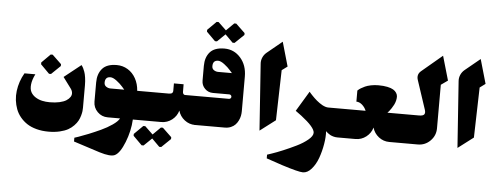

<svg xmlns="http://www.w3.org/2000/svg" viewBox="-48 -649 2490 962"><g transform="rotate(5 1197.0 -167.5)"><path d="M191.7 -191.7H201.7L247.3 -235.7V-245L201.7 -288.7H191.7L148 -245V-235.7ZM214.3 97.3Q245.3 97.3 270.5 91.3Q295.7 85.3 312 76.2Q328.3 67 340.8 54Q353.3 41 359.8 28.8Q366.3 16.7 370.2 2.8Q374 -11 375 -20Q376 -29 376 -37.3V-150.3Q376 -171 373.3 -188.8Q370.7 -206.7 366.8 -217.2Q363 -227.7 359.2 -235.5Q355.3 -243.3 352.7 -246.3L350 -249.3L265.7 -182.3L306 -128Q313.7 -117.7 314.8 -106.7Q316 -95.7 309.5 -85.7Q303 -75.7 290.5 -67.7Q278 -59.7 256.5 -54.8Q235 -50 207.7 -50Q187 -50 169 -54Q151 -58 135.5 -67.8Q120 -77.7 112.2 -92.3Q104.3 -107 106.7 -130.5Q109 -154 123.7 -183.3H69Q56.7 -162.3 48.8 -139.2Q41 -116 38 -92.3Q35 -68.7 37.8 -45.3Q40.7 -22 48.5 -1Q56.3 20 71 38Q85.7 56 105.5 69.2Q125.3 82.3 153.2 89.8Q181 97.3 214.3 97.3Z M500 -201.3Q513 -201.3 531.5 -187.3Q550 -173.3 562 -159.3L574 -145.3H504.7Q493.3 -145.3 483.2 -152Q473 -158.7 473 -172Q473 -201.3 500 -201.3ZM555.7 185Q581.7 172.3 604.3 115Q627 57.7 630 0H729.3V-145.3H639.3Q637 -180 621.8 -207.3Q606.7 -234.7 581.7 -249.8Q556.7 -265 526.3 -265Q476.3 -265 453.5 -238.7Q430.7 -212.3 430.7 -169.3V-73Q430.7 -42.7 452 -21.3Q473.3 0 503.7 0H565.7Q557.7 15.3 532.2 33Q506.7 50.7 476 64.8Q445.3 79 415.5 91Q385.7 103 366 109.7L346 116.3V135.3Q346.3 135.3 478.3 178Q534.3 195.3 555.7 185Z M695 124.7 735 86 773.7 124.7H783.7L829.3 80.7V71.3L783.7 27.7H773.7L735 66L695 27.7H685L641 71.3V80.7L685 124.7ZM773 0Q803 0 826.7 -18.3Q850.3 -36.7 858.3 -65Q866.3 -36.7 889.8 -18.3Q913.3 0 943.3 0H984.7V-145.3H880.3Q872 -145.3 869 -154.7Q868.3 -157.3 868.3 -159.7L868 -198.3H819.3V-159.7Q819.3 -153.3 814.3 -149.3Q809.3 -145.3 798.3 -145.3H703V0Z M1015.7 -427 1055.7 -465.7 1094.3 -427H1104.3L1150 -471V-480.3L1104.3 -524H1094.3L1055.7 -485.7L1015.7 -524H1005.7L961.7 -480.3V-471L1005.7 -427ZM1003.7 -301.3Q1003.7 -330.7 1030.3 -330.7Q1043.3 -330.7 1061.8 -316.7Q1080.3 -302.7 1092.3 -288.7L1104.3 -275H1035Q1023.7 -275 1013.7 -281.5Q1003.7 -288 1003.7 -301.3ZM937.7 0H1092.3Q1109.3 0 1123 -5.8Q1136.7 -11.7 1145.3 -20.8Q1154 -30 1159.8 -42Q1165.7 -54 1168 -65.8Q1170.3 -77.7 1170.3 -89.3V-263.3Q1170.3 -320.3 1137.8 -357.3Q1105.3 -394.3 1056.7 -394.3Q1006.7 -394.3 983.8 -368.2Q961 -342 961 -299V-224.7Q961 -201 977.7 -184.3Q994.3 -167.7 1018 -167.7H1100.7Q1105.3 -167.7 1108.7 -164.3Q1112 -161 1112 -156.3Q1112 -151.7 1108.7 -148.5Q1105.3 -145.3 1100.7 -145.3H937.7Z M1267 0 1344.7 -59 1351.3 -311.3 1379.3 -332 1344.3 -454 1268 -391.3Q1255.3 -380.7 1248.8 -365.5Q1242.3 -350.3 1243.7 -334Z M1599.7 -26.7Q1600.7 -25.7 1602.3 -23.8Q1604 -22 1609.8 -17.3Q1615.7 -12.7 1622 -9.2Q1628.3 -5.7 1638.3 -2.8Q1648.3 0 1658.7 0H1705V-145.3H1600.3Q1593.3 -145.3 1585.5 -147.8Q1577.7 -150.3 1570.3 -154.3Q1563 -158.3 1555.3 -163.7Q1547.7 -169 1540.8 -174.8Q1534 -180.7 1527.8 -186.5Q1521.7 -192.3 1516.7 -197.7Q1511.7 -203 1508 -207Q1504.3 -211 1502.3 -213.7L1500.3 -216L1439.3 -114.7Q1439.3 -114.7 1469 -93Q1538.3 -39.7 1538.3 -12.7Q1538.3 3.7 1515.3 22.8Q1492.3 42 1459.5 58Q1426.7 74 1394 87.7Q1361.3 101.3 1338.3 109L1315.3 116.7V135.3Q1315.3 135.3 1395 162.3Q1479.3 189.3 1501.7 189.3Q1524.7 189.3 1544.8 166.3Q1565 143.3 1577.2 109.5Q1589.3 75.7 1595.5 38.8Q1601.7 2 1599.7 -26.7Z M1749.7 0Q1779.7 0 1803.3 -18.3Q1827 -36.7 1835 -65Q1843 -36.7 1866.5 -18.3Q1890 0 1920 0H2034V-145.3H1897.7Q1901.7 -149 1906.5 -155Q1911.3 -161 1917.3 -170Q1923.3 -179 1928.2 -188.7Q1933 -198.3 1935.7 -209Q1938.3 -219.7 1938.2 -229.5Q1938 -239.3 1932.3 -248.3Q1926.7 -257.3 1916 -263.8Q1905.3 -270.3 1886.2 -274.3Q1867 -278.3 1840.7 -278.3Q1821.3 -278.3 1803.5 -274.7Q1785.7 -271 1774.3 -265.8Q1763 -260.7 1754.3 -255.3Q1745.7 -250 1742 -246.3L1738 -242.7V-187Q1753.3 -187 1767.3 -174.7Q1781.3 -162.3 1788 -145.3H1658V0Z M1987.3 0H2063.3Q2100 0 2126 -26.2Q2152 -52.3 2152 -89V-308L2186 -332L2150.7 -454L2047.3 -367Q2026.3 -349.3 2035 -322.3L2083.3 -176.3Q2088.3 -161 2082.7 -153.2Q2077 -145.3 2056.7 -145.3H1987.3Z M2262.7 0 2340.3 -59 2347 -311.3 2375 -332 2340 -454 2263.7 -391.3Q2251 -380.7 2244.5 -365.5Q2238 -350.3 2239.3 -334Z"/></g></svg>

Font: Jomhuria
Style: Regular
Weight: 400
Designer: Arabic design by Kourosh Beigpour, Latin design by Eben Sorkin, engineering by Lasse Fister and Khaled Hosney
Version: Version 1.0000